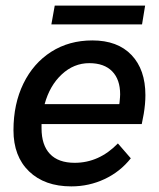

<svg xmlns="http://www.w3.org/2000/svg" viewBox="-20 -654 566 684"><path d="M498 -315Q498 -284 492 -248L485 -212H128V-197Q128 -137 158 -105.5Q188 -74 246 -74Q333 -74 400 -143L446 -90Q408 -42 352.5 -16Q297 10 234 10Q139 10 83.5 -43.5Q28 -97 28 -190Q28 -284 63.5 -356.5Q99 -429 162.5 -469.5Q226 -510 309 -510Q399 -510 448.5 -458Q498 -406 498 -315ZM408 -318Q408 -371 379.5 -400Q351 -429 298 -429Q243 -429 200 -389Q157 -349 139 -283H405L406 -290Q408 -310 408 -318ZM175 -634H497L486 -567H163Z"/></svg>

Font: Sarabun Medium
Style: Italic
Weight: 500
Italic angle: -10°
Designer: Suppakit Chalermlarp | Katatrad Co.,Ltd.
Foundry: Cadson Demak Co.,Ltd.
Version: Version 1.000; ttfautohint (v1.6)